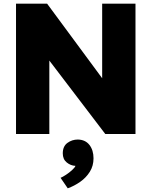

<svg xmlns="http://www.w3.org/2000/svg" viewBox="-20 -728 823 1043"><path d="M67 0V-708H236L535 -303V-708H716V0H552L248 -399V0ZM348 295 309 238Q321 233 338.5 221.5Q356 210 371 196.5Q386 183 390 173Q364 172 342.5 154.5Q321 137 321 105Q321 67 346 48.5Q371 30 403 30Q444 31 466 59.5Q488 88 488 132Q488 173 468 205Q448 237 416 259.5Q384 282 348 295Z"/></svg>

Font: Onest Black
Style: Regular
Weight: 900
Designer: Dmitri Voloshin, Andrey Kudryavtsev
Foundry: Dmitri Voloshin, Andrey Kudryavtsev
Version: Version 1.000;gftools[0.9.33]